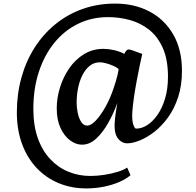

<svg xmlns="http://www.w3.org/2000/svg" viewBox="-20 -793 1096 1071"><path d="M74 -166.5Q74 -268.5 99.5 -360.2Q125 -452 173.2 -527.5Q221.5 -603 289 -658Q356.5 -713 440.8 -743Q525 -773 622.5 -773Q729.5 -773 813.5 -729Q897.5 -685 946.2 -601Q995 -517 995 -397.5Q995 -316.5 973.8 -251.5Q952.5 -186.5 917.5 -138.2Q882.5 -90 841.5 -58Q800.5 -26 760.2 -9.8Q720 6.5 689 6.5Q663 6.5 642.5 -15Q622 -36.5 619.5 -78.5Q618 -99.5 621.8 -133.8Q625.5 -168 634.5 -218.5Q613.5 -160.5 583.5 -107.2Q553.5 -54 516.8 -20Q480 14 437.5 14Q403.5 14 371 -10Q338.5 -34 317.5 -79.2Q296.5 -124.5 296.5 -188.5Q296.5 -246 314.5 -304.5Q332.5 -363 366.2 -412Q400 -461 448.5 -490.8Q497 -520.5 557.5 -520.5Q584 -520.5 615.5 -513.5Q647 -506.5 673.5 -492.5Q676.5 -501.5 684.5 -510.2Q692.5 -519 702.5 -516.5Q713 -514.5 724.5 -510.2Q736 -506 748.5 -501.2Q761 -496.5 773.5 -492.5Q767.5 -466.5 759.2 -426.5Q751 -386.5 742.2 -340.2Q733.5 -294 727 -248.8Q720.5 -203.5 718 -167Q715.5 -122.5 723.2 -99Q731 -75.5 739 -75.5Q771 -75.5 802.2 -95.8Q833.5 -116 859.5 -153.8Q885.5 -191.5 901.2 -244.8Q917 -298 917 -364.5Q917 -460 888.5 -524.5Q860 -589 812 -627Q764 -665 704.5 -681.2Q645 -697.5 583 -697.5Q491.5 -697.5 415 -660Q338.5 -622.5 282.8 -553.8Q227 -485 196.5 -391.5Q166 -298 166 -186Q166 -92 191.2 -21.8Q216.5 48.5 260.8 95.2Q305 142 362.2 165.2Q419.5 188.5 483.5 188.5Q522.5 188.5 562.5 182.2Q602.5 176 636.2 165.5Q670 155 689.5 142L708 184.5Q681 207 642 223.5Q603 240 556.5 249Q510 258 461 258Q378.5 258 307.8 228.8Q237 199.5 184.5 144Q132 88.5 103 10Q74 -68.5 74 -166.5ZM407.5 -220.5Q407.5 -195 413.2 -165.2Q419 -135.5 432.2 -114Q445.5 -92.5 466.5 -92.5Q488.5 -92.5 516 -122.2Q543.5 -152 569.8 -199.5Q596 -247 613.5 -300.5Q619.5 -317.5 625.2 -336.5Q631 -355.5 635.5 -374Q640 -392.5 642 -406.5Q634 -416 614 -425Q594 -434 572.5 -439.8Q551 -445.5 537.5 -445.5Q505.5 -445.5 481.2 -426.5Q457 -407.5 440.5 -375.2Q424 -343 415.8 -302.8Q407.5 -262.5 407.5 -220.5Z"/></svg>

Font: Merriweather 20pt
Style: Bold
Weight: 700
Version: Version 2.100